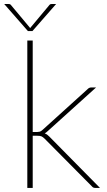

<svg xmlns="http://www.w3.org/2000/svg" viewBox="-46 -922 525 942"><path d="M114.5 -723V-274.5H137.5Q143 -274.5 149 -276Q155 -277.5 162.5 -284.5L382 -483Q386.5 -488 391.2 -490.5Q396 -493 403.5 -493H425.5L189 -279.5Q185 -275.5 181.2 -272.8Q177.5 -270 173.5 -267.5Q180.5 -265 186 -260.8Q191.5 -256.5 196.5 -251.5L444.5 0H422Q417 0 412.8 -1.5Q408.5 -3 404.5 -8L173 -241.5Q164.5 -250 157.5 -253Q150.5 -256 135.5 -256H114.5V0H88V-723ZM229.5 -902.5 113 -769.5H91L-25.5 -902.5H-5.5Q-2.5 -902.5 1.2 -901.8Q5 -901 8 -897L99.5 -787.5L102 -784L104.5 -787.5L196 -897Q199 -901 202.8 -901.8Q206.5 -902.5 209.5 -902.5Z"/></svg>

Font: Lato ExtraLight
Style: Regular
Weight: 275
Designer: Lukasz Dziedzic with Adam Twardoch and Botio Nikoltchev
Foundry: tyPoland Lukasz Dziedzic
Version: Version 2.015; 2015-08-06; http://www.latofonts.com/